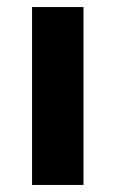

<svg xmlns="http://www.w3.org/2000/svg" viewBox="-20 -525 328 545"><path d="M71 0V-505H217V0Z"/></svg>

Font: Geologica Thin Roman SemiBold
Style: Regular
Weight: 600
Version: Version 1.010;gftools[0.9.28]